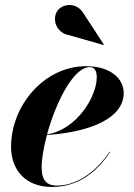

<svg xmlns="http://www.w3.org/2000/svg" viewBox="-20 -733 534 763"><path d="M251.5 -594 391.5 -554 393 -555.5 311.5 -680.5C282.5 -728 225.5 -717 207.5 -689C186 -657 203.5 -603.5 251.5 -594ZM145.5 -67.5C145.5 -102 153.5 -148 166.5 -196.5C350 -209 471.5 -268 471.5 -363C471.5 -423 416.5 -470 322 -470C156.5 -470 24 -314.5 24 -150C24 -60 78.5 10 187 10C298.5 10 371.5 -58.5 418 -129.5L416 -130.5C358.5 -45.5 282 4.5 206 4.5C169.5 4.5 145.5 -12 145.5 -67.5ZM337 -466.5C358 -466.5 364.5 -447 364.5 -426.5C364.5 -346 282 -216.5 167 -199C201.5 -325 271.5 -466.5 337 -466.5Z"/></svg>

Font: Bodoni* 72pt
Style: Bold Italic
Weight: 700
Italic angle: -13°
Version: Version 2.3